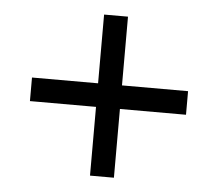

<svg xmlns="http://www.w3.org/2000/svg" viewBox="-42 -615 655 576"><g transform="rotate(5 286.0 -326.5)"><path d="M249 -291H50V-362H249V-569H321V-362H520V-291H321V-84H249Z"/></g></svg>

Font: Noto Sans Telugu
Style: Regular
Weight: 400
Designer: Jelle Bosma - Monotype Design Team
Foundry: Monotype Imaging Inc.
Version: Version 2.003